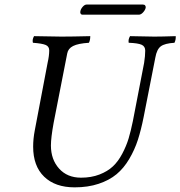

<svg xmlns="http://www.w3.org/2000/svg" viewBox="-20 -804 783 834"><path d="M124 -167Q124 -200.7 130.9 -236.8L187 -532.2Q193.8 -562 193.8 -585Q193.8 -602.1 178.7 -608.6Q163.6 -615.2 123 -618.2Q119.1 -631.8 127.9 -647Q215.8 -645 247.1 -645Q290 -645 372.1 -647Q372.1 -628.9 366.2 -618.2Q319.3 -615.2 297.6 -604.2Q275.9 -593.3 272 -571.8L212.9 -270Q201.2 -205.6 201.2 -171.9Q201.2 -111.3 236.6 -71.8Q272 -32.2 332 -32.2Q376.5 -32.2 411.9 -45.9Q447.3 -59.6 470.2 -81.1Q493.2 -102.5 511 -136.2Q528.8 -169.9 538.6 -202.4Q548.3 -234.9 557.1 -277.8L606 -530.8Q610.8 -561.5 610.8 -584Q610.8 -602.5 595.2 -609.6Q579.6 -616.7 539.1 -618.2Q536.1 -632.3 544.9 -647Q634.8 -645 649.9 -645Q681.6 -645 743.2 -647Q744.6 -631.8 737.8 -618.2Q695.8 -615.7 678.5 -602.8Q661.1 -589.8 654.8 -554.2L604 -295.9Q592.8 -239.7 578.9 -196.5Q564.9 -153.3 541.3 -113.3Q517.6 -73.2 486.1 -47.1Q454.6 -21 408.4 -5.6Q362.3 9.8 304.2 9.8Q219.7 9.8 171.9 -36.4Q124 -82.5 124 -167ZM583 -740.2H338.9Q332.5 -740.2 330.1 -744.9Q327.6 -749.5 329.1 -754.9Q330.6 -764.6 339.1 -774.4Q347.7 -784.2 356 -784.2H601.1Q607.9 -784.2 610.8 -779.8Q613.8 -775.4 612.8 -770Q610.4 -759.8 601.3 -750Q592.3 -740.2 583 -740.2Z"/></svg>

Font: Common Serif
Style: Italic
Weight: 400
Italic angle: -12°
Designer: Philipp H. Poll, Khaled Hosny
Foundry: Stefan Peev, Context Ltd.
Version: Version 1.026